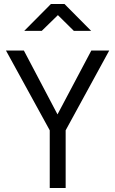

<svg xmlns="http://www.w3.org/2000/svg" viewBox="-20 -945 579 965"><path d="M230 0V-290L10 -691H100L269 -370L439 -691H529L310 -290V0ZM102 -790 236 -925H304L438 -790H351L271 -869L190 -790Z"/></svg>

Font: Cairo
Style: Regular
Weight: 400
Designer: Mohamed Gaber, Accademia di Belle Arti di Urbino
Foundry: Kief Type Foundry, Accademia di Belle Arti di Urbino
Version: Version 3.120